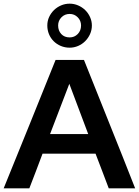

<svg xmlns="http://www.w3.org/2000/svg" viewBox="-21 -1027 757 1047"><path d="M-1 0Q71 -176 141 -350Q211 -524 282 -700H437Q507 -524 577 -350Q647 -176 716 0H572Q554 -48 536 -95Q518 -142 500 -189H211Q193 -142 175.5 -95Q158 -48 139 0ZM252 -296H460Q434 -365 408.5 -433Q383 -501 357 -570Q331 -501 304.5 -433Q278 -365 252 -296ZM359 -767Q333 -767 310.5 -776.5Q288 -786 271.5 -802.5Q255 -819 246 -841Q237 -863 237 -888Q237 -913 247 -934.5Q257 -956 273.5 -972Q290 -988 312 -997.5Q334 -1007 359 -1007Q383 -1007 405 -997.5Q427 -988 443.5 -972Q460 -956 470 -934Q480 -912 480 -888Q480 -863 470 -841Q460 -819 443.5 -802.5Q427 -786 405 -776.5Q383 -767 359 -767ZM359 -823Q385 -823 403 -841.5Q421 -860 421 -888Q421 -914 403 -932.5Q385 -951 359 -951Q332 -951 314 -932.5Q296 -914 296 -888Q296 -860 313 -841.5Q330 -823 359 -823Z"/></svg>

Font: Rosa Sans SemiBold
Style: Regular
Weight: 600
Designer: Pentagram / MCKL
Foundry: Pentagram / MCKL
Version: Version 1.005;September 16, 2019;FontCreator 11.5.0.2425 64-